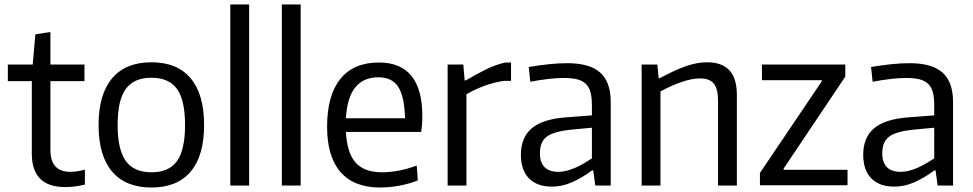

<svg xmlns="http://www.w3.org/2000/svg" viewBox="-20 -828 4341 857"><path d="M271 7Q122 7 122 -142V-466H15V-540H126L138 -675L205 -685V-540H357V-466H205V-159Q205 -61 294 -61Q308 -61 325 -63.5Q342 -66 359 -71V-4Q313 7 271 7Z M656 9Q541 9 480.5 -62Q420 -133 420 -270Q420 -407 480.5 -478.5Q541 -550 656 -550Q771 -550 831 -478.5Q891 -407 891 -270Q891 -133 831 -62Q771 9 656 9ZM656 -59Q734 -59 770 -109Q806 -159 806 -270Q806 -381 770 -431Q734 -481 656 -481Q578 -481 541.5 -431Q505 -381 505 -270Q505 -160 541.5 -109.5Q578 -59 656 -59Z M1008 -808H1092V0H1008Z M1238 -808H1322V0H1238Z M1677 9Q1560 9 1500 -60Q1440 -129 1440 -262Q1440 -402 1499 -475.5Q1558 -549 1671 -549Q1865 -549 1865 -310Q1865 -287 1863.5 -270Q1862 -253 1860 -239H1524Q1529 -145 1567.5 -102Q1606 -59 1685 -59Q1721 -59 1760.5 -66.5Q1800 -74 1840 -89L1845 -23Q1809 -8 1764 0.5Q1719 9 1677 9ZM1669 -483Q1534 -483 1524 -300H1788Q1785 -398 1757.5 -440.5Q1730 -483 1669 -483Z M1978 -540H2048L2054 -469H2059Q2103 -495 2148 -517.5Q2193 -540 2236 -549H2261V-467H2230Q2186 -461 2142.5 -445Q2099 -429 2062 -407V0H1978Z M2444 5Q2377 5 2341 -32Q2305 -69 2305 -137Q2305 -214 2353 -255Q2401 -296 2504 -304L2622 -313V-357Q2622 -392 2616 -415.5Q2610 -439 2595 -453.5Q2580 -468 2556 -474Q2532 -480 2496 -480Q2465 -480 2426.5 -475.5Q2388 -471 2347 -463L2340 -529Q2388 -537 2430.5 -541.5Q2473 -546 2512 -546Q2612 -546 2659 -504Q2706 -462 2706 -373V0H2637L2628 -67H2622Q2579 -35 2534.5 -15Q2490 5 2444 5ZM2473 -61Q2491 -61 2510 -66Q2529 -71 2548.5 -79.5Q2568 -88 2586.5 -99Q2605 -110 2622 -121V-258L2526 -249Q2451 -241 2420.5 -218Q2390 -195 2390 -144Q2390 -61 2473 -61Z M2844 -540H2914L2920 -479H2925Q2960 -498 2989.5 -511.5Q3019 -525 3044 -533.5Q3069 -542 3091.5 -546Q3114 -550 3136 -550Q3202 -550 3235.5 -514.5Q3269 -479 3269 -404V0H3185V-378Q3185 -432 3166 -455Q3147 -478 3105 -478Q3069 -478 3023.5 -462.5Q2978 -447 2928 -420V0H2844Z M3372 -56 3648 -465V-470H3381V-540H3753V-486L3478 -76V-70H3763V-1H3372Z M3972 5Q3905 5 3869 -32Q3833 -69 3833 -137Q3833 -214 3881 -255Q3929 -296 4032 -304L4150 -313V-357Q4150 -392 4144 -415.5Q4138 -439 4123 -453.5Q4108 -468 4084 -474Q4060 -480 4024 -480Q3993 -480 3954.5 -475.5Q3916 -471 3875 -463L3868 -529Q3916 -537 3958.5 -541.5Q4001 -546 4040 -546Q4140 -546 4187 -504Q4234 -462 4234 -373V0H4165L4156 -67H4150Q4107 -35 4062.5 -15Q4018 5 3972 5ZM4001 -61Q4019 -61 4038 -66Q4057 -71 4076.5 -79.5Q4096 -88 4114.5 -99Q4133 -110 4150 -121V-258L4054 -249Q3979 -241 3948.5 -218Q3918 -195 3918 -144Q3918 -61 4001 -61Z"/></svg>

Font: Encode Sans Narrow
Style: Regular
Weight: 400
Designer: Pablo Impallari, Andres Torresi
Foundry: Pablo Impallari, Andres Torresi
Version: Version 1.000; ttfautohint (v1.00) -l 8 -r 50 -G 200 -x 14 -